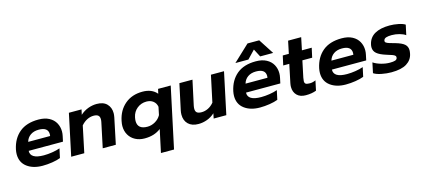

<svg xmlns="http://www.w3.org/2000/svg" viewBox="-66 -1316 4740 2140"><g transform="rotate(-15 2303.5 -246.0)"><path d="M26 -183Q26 -208 32 -238Q58 -359 139.5 -427Q221 -495 359 -495Q432 -495 481.5 -468.5Q531 -442 555.5 -397.5Q580 -353 580 -299Q580 -273 574 -247L561 -186H165Q161 -94 317 -94Q363 -94 414 -102Q465 -110 504 -124L481 -18Q443 -3 386 6Q329 15 274 15Q164 15 95 -37Q26 -89 26 -183ZM439 -284Q441 -298 441 -305Q441 -385 333 -385Q276 -385 237.5 -358Q199 -331 186 -284Z M708 -480H854L841 -421Q882 -458 931.5 -476.5Q981 -495 1031 -495Q1109 -495 1149 -453.5Q1189 -412 1189 -347Q1189 -328 1184 -301L1121 0H970L1030 -284Q1034 -301 1034 -319Q1034 -349 1017 -363Q1000 -377 964 -377Q926 -377 889 -358.5Q852 -340 821 -304L757 0H606Z M1639 -43Q1601 -14 1555 0.5Q1509 15 1451 15Q1392 15 1345 -9.5Q1298 -34 1271.5 -79Q1245 -124 1245 -183Q1245 -206 1252 -241Q1276 -358 1357 -426.5Q1438 -495 1560 -495Q1668 -495 1725 -427L1737 -480H1883L1734 219H1583ZM1671 -195 1690 -286Q1683 -328 1652 -352.5Q1621 -377 1574 -377Q1513 -377 1466.5 -340Q1420 -303 1407 -241Q1402 -216 1402 -198Q1402 -103 1515 -103Q1562 -103 1605 -128Q1648 -153 1671 -195Z M1914 -133Q1914 -160 1919 -181L1983 -480H2134L2073 -197Q2069 -178 2069 -161Q2069 -130 2086 -116.5Q2103 -103 2140 -103Q2178 -103 2215 -121Q2252 -139 2282 -175L2347 -480H2498L2396 0H2250L2262 -58Q2222 -21 2172.5 -3Q2123 15 2073 15Q1997 15 1955.5 -25.5Q1914 -66 1914 -133Z M2831 -711H2966L3080 -535H2930L2882 -627L2794 -535H2644ZM2534 -183Q2534 -208 2540 -238Q2566 -359 2647.5 -427Q2729 -495 2867 -495Q2940 -495 2989.5 -468.5Q3039 -442 3063.5 -397.5Q3088 -353 3088 -299Q3088 -273 3082 -247L3069 -186H2673Q2669 -94 2825 -94Q2871 -94 2922 -102Q2973 -110 3012 -124L2989 -18Q2951 -3 2894 6Q2837 15 2782 15Q2672 15 2603 -37Q2534 -89 2534 -183ZM2947 -284Q2949 -298 2949 -305Q2949 -385 2841 -385Q2784 -385 2745.5 -358Q2707 -331 2694 -284Z M3173 -117Q3173 -136 3178 -161L3222 -371H3152L3176 -480H3246L3276 -624H3427L3397 -480H3510L3486 -371H3373L3333 -181Q3328 -154 3328 -142Q3328 -119 3341.5 -110.5Q3355 -102 3389 -102Q3421 -102 3456 -118L3432 -5Q3381 15 3311 15Q3245 15 3209 -21.5Q3173 -58 3173 -117Z M3525 -183Q3525 -208 3531 -238Q3557 -359 3638.5 -427Q3720 -495 3858 -495Q3931 -495 3980.5 -468.5Q4030 -442 4054.5 -397.5Q4079 -353 4079 -299Q4079 -273 4073 -247L4060 -186H3664Q3660 -94 3816 -94Q3862 -94 3913 -102Q3964 -110 4003 -124L3980 -18Q3942 -3 3885 6Q3828 15 3773 15Q3663 15 3594 -37Q3525 -89 3525 -183ZM3938 -284Q3940 -298 3940 -305Q3940 -385 3832 -385Q3775 -385 3736.5 -358Q3698 -331 3685 -284Z M4096 -29 4121 -147Q4156 -123 4208.5 -108Q4261 -93 4309 -93Q4350 -93 4370.5 -100Q4391 -107 4395 -126Q4398 -141 4389 -150.5Q4380 -160 4359.5 -167.5Q4339 -175 4290 -190Q4220 -212 4187 -240Q4154 -268 4154 -312Q4154 -329 4158 -345Q4175 -421 4240 -458Q4305 -495 4411 -495Q4461 -495 4512.5 -484.5Q4564 -474 4589 -457L4564 -342Q4539 -361 4495 -373Q4451 -385 4407 -385Q4366 -385 4342 -377Q4318 -369 4313 -347Q4310 -332 4321.5 -323Q4333 -314 4361 -305.5Q4389 -297 4423 -288Q4496 -267 4526 -240.5Q4556 -214 4556 -171Q4556 -155 4551 -130Q4537 -62 4475.5 -23.5Q4414 15 4298 15Q4244 15 4185.5 3.5Q4127 -8 4096 -29Z"/></g></svg>

Font: Prompt SemiBold
Style: Italic
Weight: 600
Italic angle: -12°
Designer: Katatrad Team
Foundry: CadsonDemak
Version: Version 1.001